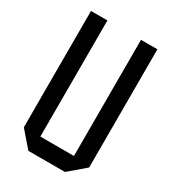

<svg xmlns="http://www.w3.org/2000/svg" viewBox="-174 -800 797 892"><g transform="rotate(30 224.5 -354.0)"><path d="M316.2 0V-708.3H404.2V-74.2L317.2 0ZM120.8 0 48 -84.2V-85.2H316.2V0ZM48 -85.2V-708.3H136V-85.2Z"/></g></svg>

Font: Foldit Thin
Style: Regular
Weight: 100
Designer: Sophia Tai
Foundry: Sophia Tai
Version: Version 1.003